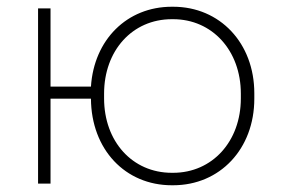

<svg xmlns="http://www.w3.org/2000/svg" viewBox="-20 -545 837 570"><path d="M490 5H494C633 5 735 -103 735 -252V-268C735 -417 633 -525 494 -525H490C357 -525 259 -427 250 -288H130V-520H93V0H130V-252H250C251 -101 352 5 490 5ZM490 -32C373 -32 289 -125 289 -253V-267C289 -395 373 -488 490 -488H494C610 -488 695 -395 695 -267V-253C695 -125 610 -32 494 -32Z"/></svg>

Font: Fixel Display ExtraLight
Style: Regular
Weight: 200
Designer: AlfaBravo + MacPaw
Foundry: Kyrylo Tkachov, Marchela Mozhyna, Serhii Makarenko, Maria Weinstein, Zakhar Kryvoshyya
Version: Version 1.211